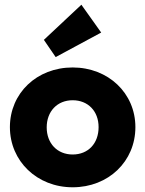

<svg xmlns="http://www.w3.org/2000/svg" viewBox="-20 -783 616 814"><path d="M288 11C440 11 554 -99 554 -244C554 -388 439 -497 288 -497C136 -497 22 -388 22 -244C22 -100 137 11 288 11ZM166 -614 216 -541 409 -645 325 -763ZM178 -243C178 -311 223 -358 288 -358C353 -358 398 -312 398 -244C398 -175 354 -128 288 -128C223 -128 178 -175 178 -243Z"/></svg>

Font: MV Cash
Style: Bold
Weight: 700
Designer: Rodrigo Fuenzalida
Foundry: fragTYPE
Version: Version 1.100;Glyphs 3.1.2 (3151)